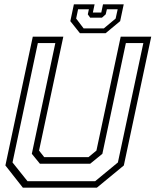

<svg xmlns="http://www.w3.org/2000/svg" viewBox="-20 -870 721 890"><path d="M86 0 5 -103 132 -700H273.5L161 -172L185 -141.5H390L427 -172L539.5 -700H681L554 -103L429 0ZM107.5 -30H421L526.5 -117L644.5 -670.5H563.5L454.5 -157L398 -111H165L127.5 -157L236.5 -670.5H155.5L38 -117ZM350.5 -716 306 -772 322.5 -850H418.5L410.5 -812H449.5L457.5 -850H553.5L537 -772L469.5 -716ZM367.5 -738.5H461.5L516 -784L525.5 -827H475.5L470 -803.5L452.5 -788H398L387 -803.5L392 -827H342L333 -784Z"/></svg>

Font: Tourney Light
Style: Italic
Weight: 300
Italic angle: -12°
Version: Version 1.015